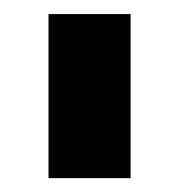

<svg xmlns="http://www.w3.org/2000/svg" viewBox="-20 -720 255 273"><path d="M49 -700V-466.7H165.7V-700Z"/></svg>

Font: Stepalange
Style: Regular
Weight: 400
Designer: Szymon Furjan
Version: Version 1.005;Fontself Maker 3.5.8